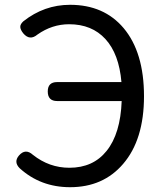

<svg xmlns="http://www.w3.org/2000/svg" viewBox="-20 -767 678 800"><path d="M272 13Q149 13 62 -66Q36 -92 59 -119Q86 -150 117 -122Q185 -68 269 -68Q368 -68 424 -138Q482 -210 487 -346H333H218Q179 -346 179 -386Q179 -425 218 -425H486Q476 -542 419.5 -604Q363 -666 268 -666Q197 -666 136 -623Q104 -596 77 -628Q65 -643 64.5 -654.5Q64 -666 77 -678Q164 -747 272 -747Q413 -747 495 -650Q580 -549 580 -366Q580 -185 493 -84Q410 13 272 13Z"/></svg>

Font: GenSenRounded JP R
Style: Regular
Weight: 400
Version: Version 1.501;PS 1;hotconv 16.6.51;makeotf.lib2.5.65220